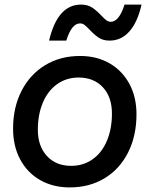

<svg xmlns="http://www.w3.org/2000/svg" viewBox="-20 -804 653 837"><path d="M37 -243Q37 -336 74 -408Q111 -480 177 -520Q243 -560 329 -560Q402 -560 457.5 -528Q513 -496 544 -438.5Q575 -381 575 -306Q575 -212 538.5 -139.5Q502 -67 436 -27Q370 13 284 13Q211 13 155 -19Q99 -51 68 -109Q37 -167 37 -243ZM290 -81Q343 -81 383.5 -109.5Q424 -138 446 -190Q468 -242 468 -309Q468 -381 428.5 -423.5Q389 -466 323 -466Q270 -466 229.5 -437.5Q189 -409 167 -357Q145 -305 145 -238Q145 -167 184.5 -124Q224 -81 290 -81ZM333 -784Q361 -784 380 -772Q399 -760 420 -738Q433 -724 442.5 -716.5Q452 -709 463 -709Q499 -709 523 -784H597Q580 -708 544.5 -667.5Q509 -627 458 -627Q430 -627 411.5 -639Q393 -651 372 -673Q359 -687 349.5 -694.5Q340 -702 329 -702Q292 -702 269 -627H194Q231 -784 333 -784Z"/></svg>

Font: Application Medium
Style: Italic
Weight: 500
Italic angle: -12°
Designer: Wei Huang
Foundry: Wei Huang
Version: Version 0.012